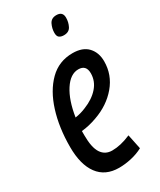

<svg xmlns="http://www.w3.org/2000/svg" viewBox="-191 -800 729 875"><g transform="rotate(-30 174.0 -363.0)"><path d="M291 -20Q263 -5 229.5 2.5Q196 10 165 10Q93 10 55.5 -40.5Q18 -91 18 -184Q18 -286 44 -368.5Q70 -451 119.5 -500Q169 -549 241 -549Q294 -549 321 -520Q348 -491 348 -445Q348 -374 302 -319.5Q256 -265 182 -239Q141 -224 101 -220Q101 -209 101 -197Q101 -133 120.5 -103.5Q140 -74 177 -74Q199 -74 223 -79.5Q247 -85 275 -97ZM227 -472Q185 -472 152.5 -422Q120 -372 107 -288Q136 -292 164 -304Q212 -323 240 -355Q268 -387 268 -428Q268 -472 227 -472ZM249 -639Q234 -639 225 -645.5Q216 -652 216 -670Q216 -693 226.5 -714.5Q237 -736 264 -736Q297 -736 297 -704Q297 -680 286.5 -659.5Q276 -639 249 -639Z"/></g></svg>

Font: Georama Condensed Medium
Style: Italic
Weight: 500
Width: 3
Italic angle: -9°
Designer: Jean-Baptiste Levee
Foundry: Production Type
Version: Version 1.000